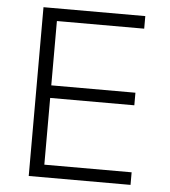

<svg xmlns="http://www.w3.org/2000/svg" viewBox="-51 -744 702 791"><g transform="rotate(5 300.0 -349.0)"><path d="M97 0V-698H518V-646H157V-380H505V-328H157V-52H518V0Z"/></g></svg>

Font: IBM Plex Mono Light
Style: Regular
Weight: 300
Monospace: yes
Designer: Mike Abbink, Paul van der Laan, Pieter van Rosmalen
Foundry: Bold Monday
Version: Version 2.3